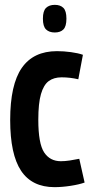

<svg xmlns="http://www.w3.org/2000/svg" viewBox="-20 -762 379 792"><path d="M22 -267Q22 -413 70 -482Q118 -551 215 -551Q243 -551 272.5 -547Q302 -543 322 -536L303 -435Q269 -443 234 -443Q202 -443 181 -427.5Q160 -412 149 -374Q138 -336 138 -268Q138 -170 162 -133.5Q186 -97 231 -97Q248 -97 268 -100Q288 -103 307 -107L329 -9Q307 -1 271.5 4.5Q236 10 205 10Q112 10 67 -57.5Q22 -125 22 -267ZM206 -628Q183 -628 170 -640.5Q157 -653 157 -685Q157 -717 170 -729.5Q183 -742 206 -742Q229 -742 241.5 -729.5Q254 -717 254 -685Q254 -653 241.5 -640.5Q229 -628 206 -628Z"/></svg>

Font: Georama Condensed SemiBold
Style: Regular
Weight: 600
Width: 3
Designer: Jean-Baptiste Levee
Foundry: Production Type
Version: Version 1.000